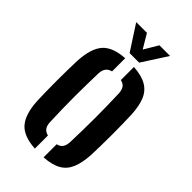

<svg xmlns="http://www.w3.org/2000/svg" viewBox="-237 -842 924 924"><g transform="rotate(45 225.5 -380.0)"><path d="M42 -162Q41 -187 40.2 -222.2Q39.5 -257.5 39.5 -297Q39.5 -336.5 40.2 -373.5Q41 -410.5 42 -438.5Q47 -524.5 81.5 -563.5Q116 -602.5 196 -607.5V-518Q176 -513 166.8 -499.8Q157.5 -486.5 156.5 -465Q155.5 -430 154.8 -390Q154 -350 154 -307.5Q154 -265 154.8 -221.8Q155.5 -178.5 157.5 -135.5Q158 -113 167.2 -99.8Q176.5 -86.5 196 -81.5V7.5Q115 2.5 80.8 -37.5Q46.5 -77.5 42 -162ZM255.5 7.5V-81.5Q276 -86.5 284.5 -99.8Q293 -113 294 -134.5Q295.5 -179.5 296.2 -220.8Q297 -262 297 -301.8Q297 -341.5 296.2 -382Q295.5 -422.5 294 -466Q293 -488 284.2 -501Q275.5 -514 255.5 -518.5V-607.5Q310.5 -604 343 -585.2Q375.5 -566.5 390.8 -530.5Q406 -494.5 409 -438.5Q410 -412 410.8 -376.2Q411.5 -340.5 411.5 -301.8Q411.5 -263 410.8 -226.5Q410 -190 409 -162Q405.5 -105.5 390.2 -69.2Q375 -33 342.8 -14.5Q310.5 4 255.5 7.5ZM193.5 -640 110.5 -768H183.5L226 -696.5L268.5 -768H341L258.5 -640Z"/></g></svg>

Font: Big Shoulders Stencil Text Thin
Style: Bold
Weight: 700
Version: Version 2.001